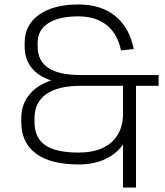

<svg xmlns="http://www.w3.org/2000/svg" viewBox="-20 -727 737 857"><path d="M331 7Q206 7 140.5 -41.5Q75 -90 75 -182V-199Q75 -264 115 -309.5Q155 -355 229 -374V-362Q161 -379 125.5 -419Q90 -459 90 -520V-536Q90 -616 154.5 -661.5Q219 -707 330 -707Q431 -707 494.5 -655.5Q558 -604 577 -508L520 -502Q505 -576 456 -615Q407 -654 330 -654Q243 -654 195.5 -623.5Q148 -593 148 -536V-520Q148 -455 196 -423.5Q244 -392 341 -392H688V-344H341Q239 -344 186.5 -307Q134 -270 134 -199V-182Q134 -112 182 -79Q230 -46 331 -46Q393 -46 437 -66Q481 -86 505 -125Q529 -164 529 -218H568Q568 -149 539.5 -98.5Q511 -48 457.5 -20.5Q404 7 331 7ZM587 -367V110H529V-367Z"/></svg>

Font: Pathway Extreme 8pt Thin 12pt Thin
Style: Regular
Weight: 250
Version: Version 1.001;gftools[0.9.26]